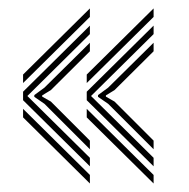

<svg xmlns="http://www.w3.org/2000/svg" viewBox="-20 -540 450 456"><path d="M34.8 -342.8V-363L193.5 -520V-499.8ZM193.5 -145 34.8 -302V-322.2L193.5 -479.2V-459L45 -312L193.5 -165.2ZM193.5 -185.5 85.5 -293.5 61.5 -310V-314.2L85.5 -331.8L193.5 -438.5V-418.2L100.8 -326L80.2 -313.5V-310.5L100.8 -298.8L193.5 -206ZM193.5 -104.2 34.8 -261.2V-281.5L193.5 -124.5ZM186 -342.8V-363L344.8 -520V-499.8ZM344.8 -145 186 -302V-322.2L344.8 -479.2V-459L196.2 -312L344.8 -165.2ZM344.8 -185.5 236.8 -293.5 212.8 -310V-314.2L236.8 -331.8L344.8 -438.5V-418.2L252 -326L231.5 -313.5V-310.5L252 -298.8L344.8 -206ZM344.8 -104.2 186 -261.2V-281.5L344.8 -124.5Z"/></svg>

Font: Big Shoulders Inline Text SemiBold
Style: Regular
Weight: 600
Designer: Patric King
Foundry: XO Type Co
Version: Version 1.000